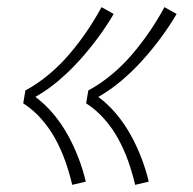

<svg xmlns="http://www.w3.org/2000/svg" viewBox="-20 -611 540 537"><path d="M358 -94Q350 -128 338.5 -160.5Q327 -193 310.5 -223Q294 -253 271.5 -278.5Q249 -304 221 -322L227 -358Q262 -377 293 -403Q324 -429 350 -459.5Q376 -490 398.5 -523Q421 -556 440 -591L474 -572Q454 -538 430 -505.5Q406 -473 379 -443Q352 -413 321 -386.5Q290 -360 255 -340Q283 -319 305.5 -292Q328 -265 345 -234.5Q362 -204 375 -170.5Q388 -137 396 -103ZM182 -94Q174 -128 162.5 -160.5Q151 -193 134.5 -223Q118 -253 95.5 -278.5Q73 -304 45 -322L51 -358Q86 -377 117 -403Q148 -429 174 -459.5Q200 -490 222.5 -523Q245 -556 264 -591L298 -572Q278 -538 254 -505.5Q230 -473 203 -443Q176 -413 145 -386.5Q114 -360 79 -340Q107 -319 129.5 -292Q152 -265 169 -234.5Q186 -204 199 -170.5Q212 -137 220 -103Z"/></svg>

Font: Iosevka Curly Slab XLtObl
Style: Regular
Weight: 200
Italic angle: -9°
Monospace: yes
Designer: Belleve Invis
Foundry: Belleve Invis
Version: Version 11.1.0; ttfautohint (v1.8.3)